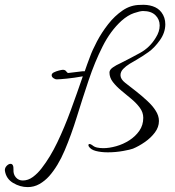

<svg xmlns="http://www.w3.org/2000/svg" viewBox="-171 -572 714 784"><path d="M-58 192Q-89 192 -117.5 175Q-146 158 -151 125Q-152 114 -144 105.5Q-136 97 -128 97Q-115 97 -116 121Q-117 140 -106 152.5Q-95 165 -78 165Q-56 165 -36.5 150.5Q-17 136 -1 115Q34 70 63 9.5Q92 -51 117.5 -120.5Q143 -190 167 -260H165Q132 -254 102 -251Q72 -248 61 -248Q54 -248 47 -253Q40 -258 40 -265Q40 -272 49 -276.5Q58 -281 69.5 -284Q81 -287 86 -287Q95 -287 99.5 -280.5Q104 -274 108 -274Q122 -276 137 -277.5Q152 -279 166 -281H175Q180 -295 185 -309.5Q190 -324 196 -339Q206 -367 225 -403Q244 -439 270.5 -473Q297 -507 330 -529.5Q363 -552 402 -552Q430 -554 452.5 -546.5Q475 -539 488 -522Q504 -501 504 -473Q504 -439 482 -408Q460 -377 435.5 -359.5Q411 -342 385 -327Q374 -321 358.5 -311.5Q343 -302 332 -290.5Q321 -279 321 -265Q321 -249 340 -234Q358 -220 383 -200.5Q408 -181 430.5 -160Q453 -139 464 -121Q478 -100 478 -78Q478 -53 461.5 -31Q445 -9 420.5 8Q396 25 372 35Q362 39 331.5 44.5Q301 50 269 50Q242 50 220.5 44.5Q199 39 191 25Q190 23 190 21Q190 16 195 16Q199 16 206 21Q214 28 225.5 30.5Q237 33 251 33Q275 33 303.5 25Q332 17 357 1Q382 -15 398 -38Q414 -61 414 -91Q414 -113 400 -132Q386 -151 365.5 -168Q345 -185 324.5 -202Q304 -219 290 -237Q276 -255 276 -276Q276 -287 289.5 -296.5Q303 -306 321 -314Q361 -334 401 -356Q441 -378 465 -418Q481 -443 481 -468Q481 -493 463.5 -510Q446 -527 413 -527Q401 -527 376 -518.5Q351 -510 325 -487Q280 -446 248 -382.5Q216 -319 191 -244.5Q166 -170 143 -95.5Q120 -21 93 42.5Q66 106 30 147Q12 167 -10 179.5Q-32 192 -58 192Z"/></svg>

Font: Allura
Style: Regular
Weight: 400
Designer: Robert E. Leuschke
Foundry: Robert E. Leuschke
Version: Version 1.110